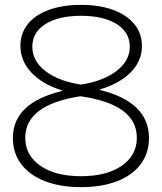

<svg xmlns="http://www.w3.org/2000/svg" viewBox="-20 -760 667 790"><path d="M313 10Q228 10 165 -14.5Q102 -39 67.5 -84.5Q33 -130 33 -192Q33 -265 83.5 -313Q134 -361 236 -386V-388Q156 -412 110 -460.5Q64 -509 64 -571Q64 -623 94.5 -661Q125 -699 181.5 -719.5Q238 -740 313 -740Q389 -740 445 -719.5Q501 -699 532.5 -661Q564 -623 564 -571Q564 -509 518 -462.5Q472 -416 391 -392V-390Q593 -340 593 -192Q593 -130 559 -84.5Q525 -39 462 -14.5Q399 10 313 10ZM313 -35Q419 -35 481 -78Q543 -121 543 -193Q543 -262 485.5 -304.5Q428 -347 311 -364Q84 -329 84 -193Q84 -121 146 -78Q208 -35 313 -35ZM313 -412Q405 -426 459.5 -468Q514 -510 514 -568Q514 -627 460 -661Q406 -695 313 -695Q221 -695 167 -661Q113 -627 113 -568Q113 -509 167 -467.5Q221 -426 313 -412Z"/></svg>

Font: M PLUS 1 Light
Style: Regular
Weight: 300
Designer: Coji Morishita
Foundry: UNDERFOREST DESIGN
Version: Version 1.001